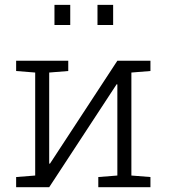

<svg xmlns="http://www.w3.org/2000/svg" viewBox="-20 -782 710 802"><path d="M47.4 0V-42.5L127 -48.8V-479L47.4 -485.4V-528.3H265.1V-485.4L185.5 -479V-99.1L188.5 -98.1L470.2 -528.3H608.4V-485.4L528.8 -479V-48.8L608.4 -42.5V0H390.6V-42.5L470.2 -48.8V-429.2L467.3 -430.2L185.5 0ZM387.2 -677.7V-761.7H452.6V-677.7ZM207.5 -677.7V-761.7H273.4V-677.7Z"/></svg>

Font: Roboto Slab Light
Style: Regular
Weight: 300
Designer: Google
Version: Version 2.000; ttfautohint (v1.8.1.43-b0c9)